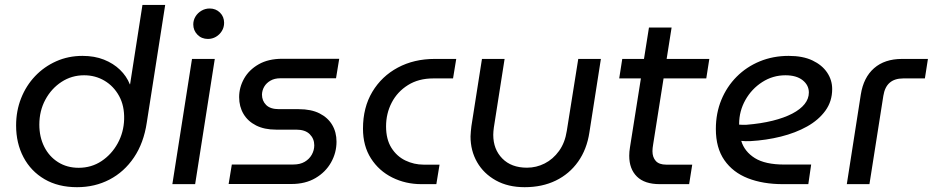

<svg xmlns="http://www.w3.org/2000/svg" viewBox="-20 -750 3799 782"><path d="M293.8 12.4Q217.2 12.4 161.5 -20.1Q105.8 -52.6 75.7 -109.6Q45.6 -166.6 45.6 -239Q45.6 -298.4 66 -349.9Q86.4 -401.4 123 -439.9Q159.6 -478.4 208.9 -500.4Q258.2 -522.4 316 -522.4Q365 -522.4 403.4 -507.1Q441.8 -491.8 468.7 -465.8Q495.6 -439.8 508.8 -406.6H509.8L560.2 -730H652.8L577.8 -250.6Q565.4 -167.6 525.6 -108.7Q485.8 -49.8 426.1 -18.7Q366.4 12.4 293.8 12.4ZM300.4 -66.6Q352.4 -66.6 393.5 -93.9Q434.6 -121.2 459.3 -166.1Q484 -211 485.6 -264Q487.2 -318.8 465.1 -359Q443 -399.2 405.6 -421.3Q368.2 -443.4 322.6 -443.4Q271.8 -443.4 230.5 -416.4Q189.2 -389.4 164.7 -343.9Q140.2 -298.4 140.2 -242.4Q140.2 -192.2 160.2 -152.3Q180.2 -112.4 216.6 -89.5Q253 -66.6 300.4 -66.6Z M682 0 762 -510H854.8L774.8 0ZM827 -591.4Q801 -591.4 784.1 -608.8Q767.2 -626.2 767.2 -650.4Q767.2 -667.8 776.1 -682.5Q785 -697.2 800.4 -706.3Q815.8 -715.4 834 -715.4Q859 -715.4 875.9 -698.7Q892.8 -682 892.8 -657Q892.8 -638.6 883.6 -623.7Q874.4 -608.8 859.5 -600.1Q844.6 -591.4 827 -591.4Z M911.2 -0.6 924.2 -80H1175.2Q1202.2 -80 1221 -91Q1239.8 -102 1249.9 -120.1Q1260 -138.2 1260 -158.2Q1260 -185 1241.5 -203.5Q1223 -222 1186.2 -222H1104.2Q1056.8 -222 1023.1 -239Q989.4 -256 971.7 -286Q954 -316 954 -354.4Q954 -394 974.1 -429.8Q994.2 -465.6 1033.5 -488.1Q1072.8 -510.6 1129.8 -510.6H1361.6L1348.6 -431.2H1121.6Q1098.4 -431.2 1081.7 -421.6Q1065 -412 1056.3 -397.2Q1047.6 -382.4 1047 -365Q1047 -339.4 1064 -322.4Q1081 -305.4 1116.4 -305.4H1196.6Q1247.4 -305.4 1281.4 -288.2Q1315.4 -271 1333 -241.3Q1350.6 -211.6 1350.6 -173Q1350.6 -127.8 1328.3 -88.3Q1306 -48.8 1264.9 -24.7Q1223.8 -0.6 1167.4 -0.6Z M1696 0Q1632 0 1577.7 -27Q1523.4 -54 1490.9 -104.8Q1458.4 -155.6 1458.4 -226Q1458.4 -312.4 1496.5 -376Q1534.6 -439.6 1600.5 -474.8Q1666.4 -510 1750.2 -510H1838.2L1825.2 -430.6H1744.4Q1685 -430.6 1641.7 -403.5Q1598.4 -376.4 1575.4 -332.1Q1552.4 -287.8 1552.4 -235.2Q1552.4 -182.6 1574.2 -147.9Q1596 -113.2 1631.2 -96.3Q1666.4 -79.4 1705.4 -79.4H1770.2L1757.2 0Z M2427.4 -510 2380.6 -211Q2370.2 -141.8 2334.6 -91.6Q2299 -41.4 2243.6 -14.5Q2188.2 12.4 2116.8 12.4Q2049.2 12.4 1999.6 -15.2Q1950 -42.8 1923.2 -89.5Q1896.4 -136.2 1896.4 -194.4Q1896.4 -203.8 1897.7 -215.1Q1899 -226.4 1900 -236.4L1943 -510H2035.2L1991.4 -230.6Q1990.4 -223 1989.7 -215.5Q1989 -208 1989 -201Q1989 -142 2025.8 -104.5Q2062.6 -67 2126.2 -67Q2164.4 -67 2198.5 -84.3Q2232.6 -101.6 2256.9 -135.2Q2281.2 -168.8 2288.6 -217.4L2335.2 -510Z M2667 0Q2605.4 0 2574.1 -30.9Q2542.8 -61.8 2542.8 -115.6Q2542.8 -131.8 2545.8 -149.8L2623.2 -638H2715.4L2640.4 -163Q2637.4 -145.8 2637.4 -134.4Q2637.4 -109.6 2650.9 -94.5Q2664.4 -79.4 2693.6 -79.4H2799.4L2786.8 0ZM2502 -430.6 2514.4 -510H2869L2856.6 -430.6Z M3168 0Q3087.6 0 3026.3 -23.9Q2965 -47.8 2930.3 -97.7Q2895.6 -147.6 2895.6 -224.6Q2895.6 -288.8 2917.9 -343Q2940.2 -397.2 2980.3 -437.5Q3020.4 -477.8 3074.5 -500.1Q3128.6 -522.4 3192.2 -522.4Q3250 -522.4 3289.1 -503.8Q3328.2 -485.2 3348.8 -454.6Q3369.4 -424 3369.4 -387.2Q3369.4 -337.2 3341.7 -299.1Q3314 -261 3267.1 -234.8Q3220.2 -208.6 3160.4 -193.7Q3100.6 -178.8 3036 -175.2Q3025.4 -174.6 3016.4 -175Q3007.4 -175.4 2999 -176.2Q3012.4 -132.4 3054.5 -106.1Q3096.6 -79.8 3174.4 -79.8H3283.8L3272.2 0ZM2990.4 -242.4Q2997.2 -242 3004.7 -241.6Q3012.2 -241.2 3020.2 -241.8Q3079.6 -246.6 3126.7 -258.3Q3173.8 -270 3206.9 -287.3Q3240 -304.6 3257.2 -326.3Q3274.4 -348 3274.4 -373.2Q3274.4 -403.2 3249.1 -423.3Q3223.8 -443.4 3179 -443.4Q3127.6 -443.4 3084.5 -415.7Q3041.4 -388 3016 -342.9Q2990.6 -297.8 2990.4 -245.6Q2990.4 -244.6 2990.4 -244.2Q2990.4 -243.8 2990.4 -242.4Z M3429 0 3486 -365Q3497 -434.6 3540.1 -472.3Q3583.2 -510 3654 -510H3759.4L3747 -430.6H3658.8Q3623.8 -430.6 3603.6 -413Q3583.4 -395.4 3577.8 -359.8L3521.2 0Z"/></svg>

Font: MuseoModerno Thin
Style: Italic
Weight: 100
Italic angle: -9°
Designer: Pablo Cosgaya, Héctor Gatti, Marcela Romero, and the Authors of The MuseoModerno Project.
Foundry: Omnibus-Type Team
Version: Version 1.003